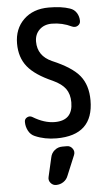

<svg xmlns="http://www.w3.org/2000/svg" viewBox="-65 -782 630 1099"><g transform="rotate(-5 250.0 -232.0)"><path d="M266.6 59.6H293Q312.5 59.6 324.7 76.7Q336.9 93.8 329.1 113.3L281.2 228.5Q273.4 250 254.4 262.7Q235.4 275.4 211.9 275.4Q193.4 275.4 180.7 260.3Q168 245.1 172.9 225.6L198.2 115.2Q203.1 90.8 222.2 75.2Q241.2 59.6 266.6 59.6ZM245.1 -320.3Q144.5 -364.3 102.1 -417.5Q59.6 -470.7 59.6 -549.8Q59.6 -634.8 113.8 -687.5Q168 -740.2 257.8 -740.2Q331.1 -740.2 378.9 -723.6Q403.3 -715.8 416.5 -694.8Q429.7 -673.8 429.7 -648.4Q429.7 -630.9 414.6 -621.6Q399.4 -612.3 381.8 -620.1Q327.1 -646.5 267.6 -646.5Q223.6 -646.5 196.3 -620.1Q168.9 -593.8 168.9 -551.8Q168.9 -469.7 250 -433.6Q363.3 -385.7 406.7 -331.5Q450.2 -277.3 450.2 -190.4Q450.2 9.8 238.3 9.8Q169.9 9.8 114.3 -14.6Q90.8 -24.4 78.1 -48.3Q65.4 -72.3 65.4 -98.6V-100.6Q65.4 -117.2 80.6 -125Q95.7 -132.8 110.4 -124Q175.8 -84 236.3 -84Q339.8 -84 339.8 -188.5Q339.8 -235.4 317.9 -266.1Q295.9 -296.9 245.1 -320.3Z"/></g></svg>

Font: Rounded Mgen+ 1m medium
Style: Regular
Weight: 500
Designer: [Source Han Sans]
Ryoko NISHIZUKA  (kana & ideographs); Paul D. Hunt (Latin, Greek & Cyrillic); Wenlong ZHANG  (bopomofo
Version: Version 1.059.20150602